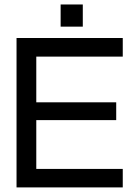

<svg xmlns="http://www.w3.org/2000/svg" viewBox="-20 -816 596 836"><path d="M244 -796.5H340.5V-700H244ZM514.5 -650.5V-569.5H138V-370.5H486V-293H138V-80.5H514.5V0H52V-650.5Z"/></svg>

Font: Overused Grotesk
Style: Regular
Weight: 450
Version: Version 0.004